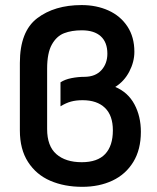

<svg xmlns="http://www.w3.org/2000/svg" viewBox="-20 -720 615 750"><path d="M57.6 -210.4V-474.1Q57.6 -597.2 125.2 -648.7Q192.9 -700.2 298.8 -700.2Q356.9 -700.2 403.8 -679Q450.7 -657.7 477.8 -616.5Q504.9 -575.2 504.9 -517.6Q504.9 -478.5 485.1 -440.4Q465.3 -402.3 430.2 -380.4Q480 -359.4 505.1 -312.5Q530.3 -265.6 530.3 -205.1Q530.3 -135.7 500.7 -87.4Q471.2 -39.1 419.4 -14.6Q367.7 9.8 301.3 9.8Q231.4 9.8 176.5 -13.9Q121.6 -37.6 89.6 -87.2Q57.6 -136.7 57.6 -210.4ZM420.9 -210.9Q420.9 -269 389.9 -298.8Q358.9 -328.6 302.7 -328.6Q276.9 -328.6 257.3 -323.2Q237.8 -317.9 216.3 -304.7V-398.4Q233.4 -409.7 259 -414.8Q284.7 -419.9 311 -419.9Q353 -420.4 376.2 -446Q399.4 -471.7 399.4 -510.3Q399.4 -554.7 373.8 -578.1Q348.1 -601.6 299.8 -601.6Q259.8 -601.6 230.5 -590.3Q201.2 -579.1 182.6 -546.1Q164.1 -513.2 164.1 -451.7V-215.8Q164.1 -149.4 200.2 -117.9Q236.3 -86.4 299.3 -86.4Q360.8 -86.4 390.9 -118.4Q420.9 -150.4 420.9 -210.9Z"/></svg>

Font: Acari Sans SemiBold
Style: Regular
Weight: 600
Designer: Alfredo Marco Pradil and Stefan Peev
Foundry: Hanken Design Co.
Version: Version 1.045;January 11, 2019;FontCreator 11.5.0.2425 64-bi